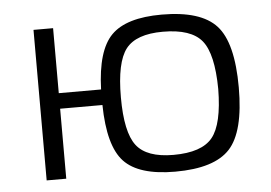

<svg xmlns="http://www.w3.org/2000/svg" viewBox="-42 -552 869 615"><g transform="rotate(-5 392.5 -244.5)"><path d="M148 -275H284Q288 -400 336 -448.5Q384 -497 498 -497Q624 -497 674 -442Q724 -387 724 -243Q724 -101 674 -46.5Q624 8 498 8Q381 8 333.5 -42.5Q286 -93 284 -225H148V0H85V-484H148ZM497 -46Q588 -46 622.5 -88.5Q657 -131 658 -244Q657 -357 622.5 -399.5Q588 -442 497 -442Q411 -442 378 -399.5Q345 -357 345 -244Q345 -132 378 -89Q411 -46 497 -46Z"/></g></svg>

Font: Exo 2.0 Light
Style: Regular
Weight: 300
Designer: Natanael Gama
Version: Version 1.001;PS 001.001;hotconv 1.0.70;makeotf.lib2.5.58329